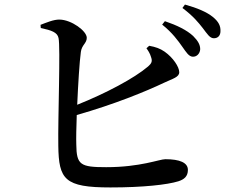

<svg xmlns="http://www.w3.org/2000/svg" viewBox="-20 -813 1040 843"><path d="M781 -607C798 -583 809 -565 826 -564C844 -563 858 -578 859 -597C859 -616 850 -633 828 -655C800 -681 757 -702 704 -720L692 -705C737 -669 762 -634 781 -607ZM870 -690C890 -664 901 -645 919 -645C937 -645 948 -657 948 -676C949 -699 940 -718 914 -739C888 -760 846 -778 792 -793L781 -778C830 -741 851 -714 870 -690ZM623 -601C629 -593 639 -578 643 -563C650 -544 646 -535 630 -521C569 -469 444 -403 319 -353C323 -444 329 -541 335 -585C339 -616 361 -623 361 -647C361 -677 294 -726 242 -727C216 -728 182 -713 158 -704L159 -690C206 -680 232 -671 237 -646C246 -608 234 -294 236 -173C238 -25 263 10 465 10C608 10 715 -2 763 -17C788 -25 805 -38 805 -67C805 -99 769 -114 706 -114C680 -114 597 -79 446 -79C333 -79 316 -89 315 -178C314 -205 315 -253 317 -308C482 -355 619 -411 701 -450C739 -468 767 -474 767 -496C767 -519 740 -560 703 -586C683 -600 663 -607 635 -612Z"/></svg>

Font: Noto Serif CJK SC SemiBold
Style: Regular
Weight: 600
Designer: Ryoko NISHIZUKA 西塚涼子 (kana & ideographs); Frank Grießhammer (Latin, Greek & Cyrillic); Wenlong ZHANG 张文龙 (bopomofo); San
Foundry: Adobe
Version: Version 2.001;hotconv 1.1.0;makeotfexe 2.6.0